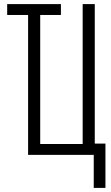

<svg xmlns="http://www.w3.org/2000/svg" viewBox="-20 -755 540 936"><path d="M437 161V0H117V-682H15V-735H277V-682H176V-53H383V-735H442V-55H494V161Z"/></svg>

Font: Iosevka Fixed Light
Style: Regular
Weight: 300
Monospace: yes
Designer: Belleve Invis
Foundry: Belleve Invis
Version: Version 32.3.0